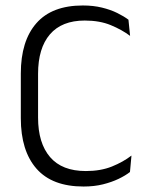

<svg xmlns="http://www.w3.org/2000/svg" viewBox="-20 -670 544 701"><path d="M285 11Q170.5 11 113.2 -54.2Q56 -119.5 56 -238.5V-401.5Q56 -520.5 112.8 -585.2Q169.5 -650 282.5 -650Q321 -650 352.5 -642.2Q384 -634.5 408.2 -622.5Q432.5 -610.5 449 -598L455 -539Q425 -561.5 384.5 -578.2Q344 -595 289.5 -595Q205.5 -595 162.2 -544.5Q119 -494 119 -400.5V-240.5Q119 -147.5 162.8 -96.5Q206.5 -45.5 293.5 -45.5Q347.5 -45.5 388.5 -62Q429.5 -78.5 460 -102L454.5 -42Q438 -29 413 -17Q388 -5 356 3Q324 11 285 11Z"/></svg>

Font: Anek Latin Light
Style: Regular
Weight: 300
Designer: Yesha Goshar
Foundry: Ek Type
Version: Version 1.003